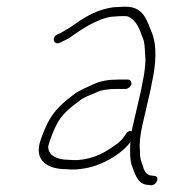

<svg xmlns="http://www.w3.org/2000/svg" viewBox="-20 -508 545 572"><path d="M360.6 -271H333.6C304.7 -271 279.4 -267.2 258.3 -257C240.7 -248.3 217.6 -240.1 201.6 -228C170.1 -204.3 140.7 -179.5 121.6 -141C114.5 -126.8 97 -86.4 96.2 -70C89.6 -25.6 127.4 -4 175.9 -4C184.4 -3.3 193.7 -3 203.7 -3C223.7 -4.3 244 -7.6 261.6 -13.5C300.3 -26.4 344.3 -51.7 368.6 -85L367.9 -73C367.3 -54.7 367.2 -34.5 371.4 -19L376.2 -5C384.8 14.9 391.5 43 424.1 43L430.8 44C447.4 44 457.5 16 439.3 16L432.5 15C418.4 15 412.1 4.1 408.2 -5C404.6 -18.3 398.7 -29 397.2 -44L396.9 -60C394.6 -81.9 398.1 -108.9 404.4 -136L426.8 -233C428.9 -242.3 430.8 -251.7 432.3 -261C445.5 -318.3 447.6 -373.1 432.7 -410C418 -443.7 410.1 -488 354.7 -488C346 -488 337.6 -487.7 329.4 -487C321.4 -487 312.9 -486 303.7 -484C259.3 -474.9 223.5 -451.2 189.6 -427L173.3 -417C167 -412.8 158.3 -408.5 150.5 -405C132.3 -396.8 139.8 -371.8 159 -381C167.7 -385.4 176.1 -389.2 185 -394C207.6 -409.8 235.6 -429.7 260.8 -441L280.9 -450C294.2 -454.9 309.7 -459 325 -459C332.5 -459.7 340.2 -460 348.2 -460C354.2 -460 358.5 -459.7 361 -459C387.7 -447.2 395.5 -421.3 405.2 -395C410.6 -384.5 411.4 -365.3 412 -351L413.4 -331C412.7 -309.4 410.1 -286.5 404.3 -261C402.8 -251.7 400.9 -242.3 398.8 -233L372 -117C365.1 -119 359.5 -116.3 355.2 -109L347.6 -98C343.7 -92.7 338.5 -87.3 331.9 -82C296.4 -55.5 263.4 -35 210.2 -31C200.2 -31 191.2 -31.3 183.4 -32C151.3 -32 121.4 -44.7 123.9 -73C127.3 -87.8 140.5 -121.6 146.7 -133C162.2 -166.7 189 -187 215.8 -207C228.6 -218.5 250.6 -225.3 265.6 -232C281.4 -240.6 305 -243 327.1 -243H354.1C361.2 -243 369.6 -249.6 371.3 -257C373 -264.4 367.7 -271 360.6 -271Z"/></svg>

Font: HoneyBee
Style: XLitIt
Weight: 200
Foundry: Cannot Into Space Fonts
Version: Version 0.89